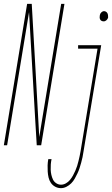

<svg xmlns="http://www.w3.org/2000/svg" viewBox="-54 -755 582 998"><path d="M-34 0 87 -735H111L132 -368L150 -43L264 -735H281L160 0H137L129 -133L97 -692L-17 0ZM485 -644Q479 -644 474 -646.5Q469 -649 466.5 -654Q464 -659 464 -665Q464 -671 465 -676Q466 -684 472.5 -690.5Q479 -697 487 -697Q492 -697 497 -694Q502 -691 504.5 -686Q507 -681 507.5 -675Q508 -669 508 -664Q506 -656 499.5 -650Q493 -644 485 -644ZM263 223Q247 223 233 215.5Q219 208 210.5 195.5Q202 183 198.5 168Q195 153 194 137Q193 121 193.5 104.5Q194 88 197 72H214Q211 86 210 100Q209 114 209.5 127.5Q210 141 213 154Q216 167 221.5 178.5Q227 190 238.5 197.5Q250 205 263 205Q276 205 288.5 198Q301 191 310 180Q319 169 325.5 157Q332 145 337.5 132.5Q343 120 347 107.5Q351 95 354 82Q357 69 360 56Q363 43 365 30L453 -502H352V-520H472L380 33Q378 48 375 62Q372 76 368 90.5Q364 105 359.5 119Q355 133 348.5 146.5Q342 160 334.5 173.5Q327 187 316 198Q305 209 291 216Q277 223 263 223Z"/></svg>

Font: Iosevka Curly Thin
Style: Italic
Weight: 100
Italic angle: -9°
Monospace: yes
Designer: Belleve Invis
Foundry: Belleve Invis
Version: Version 22.1.2; ttfautohint (v1.8.4)